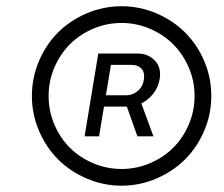

<svg xmlns="http://www.w3.org/2000/svg" viewBox="-20 -757 710 608"><path d="M365.1 -169Q307.2 -169 254.6 -191.6Q202.1 -214.1 164.1 -252.1Q126.1 -290.1 103.5 -342.7Q81 -395.2 81 -453.1Q81 -511 103.3 -563.6Q125.7 -616.1 163.7 -654.1Q201.7 -692.1 254.4 -714.7Q307.2 -737.2 365.1 -737.2Q422.6 -737.2 475.3 -714.7Q528.1 -692.1 566.2 -654.1Q604.4 -616.1 626.8 -563.6Q649.1 -511 649.1 -453.1Q649.1 -395.2 626.6 -342.7Q604 -290.1 565.9 -252.1Q527.7 -214.1 475.1 -191.6Q422.6 -169 365.1 -169ZM365.1 -221.9Q411.9 -221.9 454.9 -240.2Q497.9 -258.5 528.8 -289.4Q559.7 -320.3 577.9 -363.1Q596.2 -405.9 596.2 -453.1Q596.2 -500.4 577.8 -543.1Q559.3 -585.9 528.4 -616.8Q497.5 -647.7 454.7 -666Q411.9 -684.3 365.1 -684.3Q317.8 -684.3 275 -666Q232.2 -647.7 201.3 -616.8Q170.5 -585.9 152.2 -543.1Q133.9 -500.4 133.9 -453.1Q133.9 -405.9 152 -363.1Q170.1 -320.3 201 -289.4Q231.9 -258.5 274.9 -240.2Q317.8 -221.9 365.1 -221.9ZM247.9 -325.3 291.2 -587.4H417.3Q448.9 -587.4 470.3 -565.2Q491.8 -543 485.4 -505.3Q480.8 -479.8 465 -460Q449.2 -440.3 427.6 -429.3L465.9 -325.3H415.1L381.7 -419.4H309.3L293.7 -325.3ZM315.3 -455.3H380.7Q399.9 -455.3 416 -468.8Q432.2 -482.2 435.7 -505.3Q438.9 -528.4 427.6 -540Q416.2 -551.5 397.4 -551.5H331.3Z"/></svg>

Font: Karasuma Gothic
Style: Light Italic
Weight: 300
Italic angle: 9.39998°
Designer: Rasmus Andersson / Ryoko Nishizuka
Foundry: rsms
Version: Version 1.00